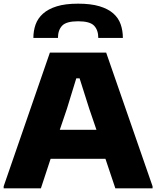

<svg xmlns="http://www.w3.org/2000/svg" viewBox="-23 -1027 852 1047"><path d="M-3 -11 249 -740H556L809 -11V0H606L552 -161H253L200 0H-3ZM503 -319 463 -436 411 -600H393L342 -434L303 -319ZM513 -820Q513 -863 490 -887Q467 -911 403 -911Q339 -911 316 -887Q293 -863 293 -820H159Q159 -859 171 -893Q183 -927 211.5 -952.5Q240 -978 286.5 -992.5Q333 -1007 403 -1007Q472 -1007 519 -993Q566 -979 594.5 -954Q623 -929 635 -894.5Q647 -860 647 -820Z"/></svg>

Font: Encode Sans Wide
Style: ExtraBold
Weight: 800
Designer: Pablo Impallari, Andres Torresi
Foundry: Pablo Impallari, Andres Torresi
Version: Version 1.000; ttfautohint (v1.00) -l 8 -r 50 -G 200 -x 14 -